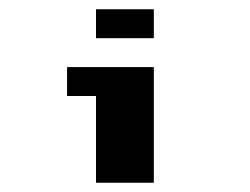

<svg xmlns="http://www.w3.org/2000/svg" viewBox="-20 -395 540 415"><path d="M187.5 -375H312.5V-312.5H187.5ZM125 -250H312.5V0H187.5V-187.5H125Z"/></svg>

Font: Half Eighties
Style: Regular
Weight: 400
Monospace: yes
Designer: Jayvee Enaguas (HarvettFox96)
Version: 20191127.01dev02